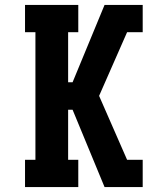

<svg xmlns="http://www.w3.org/2000/svg" viewBox="-20 -755 640 775"><path d="M81 0V-110H123V-625H81V-735H296V-625H255V-423H273L402 -735H556V-625H493L380 -368L493 -110H556V0H402L273 -312H255V-110H296V0Z"/></svg>

Font: Iosevka Curly Slab XBdEx
Style: Regular
Weight: 800
Width: 7
Monospace: yes
Designer: Belleve Invis
Foundry: Belleve Invis
Version: Version 11.0.0; ttfautohint (v1.8.3)